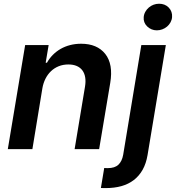

<svg xmlns="http://www.w3.org/2000/svg" viewBox="-20 -782 923 1007"><path d="M21 0 111.9 -545.5H235.1L219.5 -452.8H226.2Q239 -475.9 257.1 -494.1Q275.2 -512.4 298.1 -525.6Q321 -538.7 348 -545.6Q375 -552.6 405.5 -552.6Q489.3 -552.6 532 -499.3Q574.6 -445.3 558.2 -347.3L500 0H371.4L425.8 -327.4Q430.4 -354.8 426.8 -376.2Q423.3 -397.7 412.1 -412.8Q400.9 -427.9 382.5 -435.9Q364 -443.9 338.8 -443.9Q310.7 -443.9 287.6 -434.5Q264.6 -425.1 247.2 -408.4Q229.8 -391.7 218.4 -369Q207 -346.2 202.4 -319.6L149.9 0ZM526.6 99.1Q531.6 99.4 536 99.6Q540.5 99.8 545.1 99.8Q582 99.8 601 81.9Q620 63.9 626.1 29.5L721.2 -545.5H849.8L753.9 31.2Q746.4 75.6 728.2 108.1Q709.9 140.6 682 162.1Q654.1 183.6 617 194.1Q579.9 204.5 534.4 204.5Q528.4 204.5 522.2 204.4Q516 204.2 509.2 203.8ZM733.7 -692.5Q735.1 -707.7 742.4 -720.5Q749.6 -733.3 760.7 -742.7Q771.7 -752.1 785.5 -757.3Q799.4 -762.4 814.3 -762.4Q829.5 -762.4 842.3 -757.5Q855.1 -752.5 865.1 -742.2Q884.6 -721.6 882.5 -692.5Q881.4 -677.6 874.3 -664.8Q867.2 -652 856.2 -642.6Q845.2 -633.2 831.1 -628Q817.1 -622.9 802.6 -622.9Q773.4 -622.9 751.8 -643.5Q731.2 -663.7 733.7 -692.5Z"/></svg>

Font: Inter P Semi Bold
Style: Italic
Weight: 600
Italic angle: 9.39999°
Designer: Rasmus Andersson
Foundry: rsms
Version: Version 3.018;git-588b23468